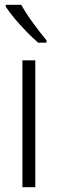

<svg xmlns="http://www.w3.org/2000/svg" viewBox="-20 -785 242 805"><path d="M128 0H74V-532H128ZM69 -765Q89 -729 119 -688Q149 -647 175 -616V-606H140Q118 -625 92 -651.5Q66 -678 42.5 -706Q19 -734 4 -757V-765Z"/></svg>

Font: Noto Sans Myanmar UI Condensed Light
Style: Regular
Weight: 300
Width: 3
Designer: Monotype Design Team
Foundry: Monotype Imaging Inc.
Version: Version 2.103; ttfautohint (v1.8.4.7-5d5b)